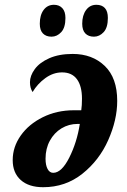

<svg xmlns="http://www.w3.org/2000/svg" viewBox="-20 -771 528 801"><path d="M33 -103Q33 -158 66.5 -205.5Q100 -253 158.5 -282Q217 -311 288 -311H319Q322 -331 322 -359Q322 -412 301 -440.5Q280 -469 239 -469Q202 -469 169 -445Q136 -421 116 -387Q105 -404 105 -428Q105 -455 125 -482.5Q145 -510 185.5 -528Q226 -546 283 -546Q365 -546 417 -496Q469 -446 469 -350Q469 -271 431.5 -186.5Q394 -102 323.5 -46Q253 10 160 10Q100 10 66.5 -20Q33 -50 33 -103ZM313 -254H304Q267 -254 236.5 -235.5Q206 -217 188 -184Q170 -151 170 -109Q170 -82 178.5 -66Q187 -50 202 -50Q237 -50 269 -113.5Q301 -177 313 -254ZM146 -672Q146 -708 162 -729.5Q178 -751 205 -751Q227 -751 240 -737Q253 -723 253 -696Q253 -656 235.5 -637Q218 -618 195 -618Q172 -618 159 -631.5Q146 -645 146 -672ZM323 -672Q323 -707 339 -729Q355 -751 382 -751Q405 -751 417.5 -737.5Q430 -724 430 -696Q430 -656 412.5 -637Q395 -618 372 -618Q349 -618 336 -631.5Q323 -645 323 -672Z"/></svg>

Font: Noto Serif CondExtraBold
Style: Italic
Weight: 800
Width: 3
Italic angle: -12°
Designer: Monotype Design Team
Foundry: Monotype Imaging Inc.
Version: Version 1.001